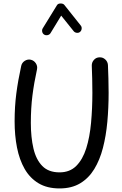

<svg xmlns="http://www.w3.org/2000/svg" viewBox="-20 -1038 699 1097"><path d="M155.8 -696.8Q174.3 -692.4 184.8 -676.3Q195.3 -660.2 191.4 -641.6Q174.3 -563.5 165.3 -491.9Q156.2 -420.4 156.2 -335.9Q156.2 -253.9 171.1 -189.9Q186 -126 221.7 -89.6Q257.3 -53.2 320.3 -53.2Q378.9 -53.2 415.8 -90.1Q452.6 -127 472.7 -190.4Q492.7 -253.9 500.2 -335.9Q507.8 -418 507.8 -507.8Q507.8 -543 506.8 -587.9Q505.9 -632.8 504.4 -662.6Q503.9 -681.6 516.6 -695.8Q529.3 -710 548.3 -710.4Q566.9 -711.4 581.1 -698.7Q595.2 -686 596.7 -667Q598.1 -637.2 599.4 -590.8Q600.6 -544.4 600.6 -507.8Q600.6 -422.4 593.3 -342Q585.9 -261.7 568.1 -192.9Q550.3 -124 518.6 -72Q486.8 -20 438.2 9.3Q389.6 38.6 320.3 38.6Q249 38.6 200 9Q150.9 -20.5 120.8 -73Q90.8 -125.5 77.1 -195.1Q63.5 -264.6 63.5 -344.7Q63.5 -428.2 73.2 -503.4Q83 -578.6 101.1 -661.1Q105 -679.7 121.3 -690.2Q137.7 -700.7 155.8 -696.8ZM232.4 -840.3Q223.6 -845.7 221.2 -856.4Q218.8 -867.2 224.1 -876L305.2 -1007.8Q311 -1018.1 326.2 -1018.1Q341.3 -1018.1 347.7 -1009.8L441.4 -892.1Q447.8 -884.3 446.5 -873.3Q445.3 -862.3 437 -855.5Q429.2 -849.1 418.2 -850.6Q407.2 -852.1 400.9 -859.9L329.6 -948.7L268.6 -848.6Q263.2 -839.8 252.2 -837.4Q241.2 -835 232.4 -840.3Z"/></svg>

Font: Mikhak-DS2-FD Medium
Style: Regular
Weight: 500
Designer: Amin Abedi
Version: Version 3.4